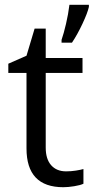

<svg xmlns="http://www.w3.org/2000/svg" viewBox="-20 -780 395 810"><path d="M258.8 -57.1Q280.3 -57.1 300.3 -60.3Q320.3 -63.5 332 -66.9V-4.9Q318.8 1.5 293.2 5.6Q267.6 9.8 247.1 9.8Q91.8 9.8 91.8 -153.8V-472.2H15.1V-511.2L91.8 -544.9L126 -659.2H172.9V-535.2H328.1V-472.2H172.9V-157.2Q172.9 -108.9 195.8 -83Q218.8 -57.1 258.8 -57.1ZM239.7 -611.8Q249 -638.7 258.5 -679.4Q268.1 -720.2 272.9 -759.8H355V-751Q349.6 -726.1 328.1 -680.2Q306.6 -634.3 283.7 -600.1H239.7Z"/></svg>

Font: f0_52653 
Style: Regular
Weight: 400
Foundry: Ascender Corporation
Version: Version 1.10